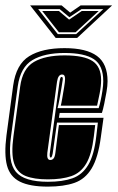

<svg xmlns="http://www.w3.org/2000/svg" viewBox="-25 -683 437 714"><path d="M153 11Q86 11 49 -7.5Q12 -26 1 -67.5Q-10 -109 -1 -179L24 -365Q35 -444 83.5 -474Q132 -504 215 -504Q296 -504 335.5 -475Q375 -446 375 -381Q375 -364 371 -341Q367 -318 362.5 -296.5Q358 -275 354 -263H197L194 -245H360L350 -173Q340 -97 316 -57Q292 -17 252 -3Q212 11 153 11ZM153 -7Q208 -7 244.5 -20Q281 -33 303 -69.5Q325 -106 333 -176L339 -227H187L171 -113Q168 -97 164 -97Q159 -97 160 -111L196 -377Q198 -389 199.5 -393Q201 -397 204 -397Q210 -397 208 -385Q207 -377 203.5 -356Q200 -335 196 -313Q192 -291 189 -281H342Q345 -290 349 -308Q353 -326 356 -346Q359 -366 359 -381Q359 -440 324 -463Q289 -486 215 -486Q140 -486 95.5 -459.5Q51 -433 41 -362L16 -176Q3 -81 34 -44Q65 -7 153 -7ZM153 -16Q102 -16 70.5 -28.5Q39 -41 27.5 -75.5Q16 -110 25 -176L50 -361Q59 -428 101 -452.5Q143 -477 215 -477Q287 -477 319 -456Q351 -435 351 -385Q351 -363 345.5 -335Q340 -307 336 -290H201Q203 -297 206.5 -317.5Q210 -338 213.5 -359Q217 -380 217 -390Q217 -406 206 -406Q191 -406 187 -379L151 -115Q148 -88 162 -88Q169 -88 174 -93.5Q179 -99 181 -115L194 -218H329L324 -176Q316 -109 295.5 -74.5Q275 -40 240 -28Q205 -16 153 -16ZM262 -542H182L87 -663H204L236 -636L275 -663H392ZM359 -649H278L233 -619L197 -649H117L190 -556H258ZM342 -642 256 -563H194L132 -642H194L232 -610L279 -642Z"/></svg>

Font: Alumni Sans Collegiate One SC
Style: Italic
Weight: 400
Italic angle: -8°
Designer: Robert E. Leuschke
Foundry: Robert E. Leuschke
Version: Version 1.100